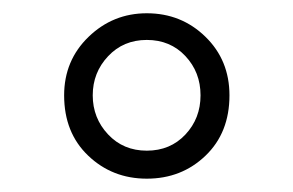

<svg xmlns="http://www.w3.org/2000/svg" viewBox="-20 -787 440 288"><path d="M200.2 -519Q148.4 -519 112.3 -553.5Q76.2 -587.9 76.2 -644Q76.2 -696.3 112.8 -731.7Q149.4 -767.1 200.2 -767.1Q252 -767.1 288.1 -731.9Q324.2 -696.8 324.2 -644Q324.2 -587.9 288.3 -553.5Q252.4 -519 200.2 -519ZM142.1 -702.6Q119.1 -678.2 119.1 -644Q119.1 -609.9 142.1 -585.4Q165 -561 200.2 -561Q235.4 -561 258.1 -585.2Q280.8 -609.4 280.8 -644Q280.8 -678.7 258.1 -702.9Q235.4 -727.1 200.2 -727.1Q165 -727.1 142.1 -702.6Z"/></svg>

Font: Kreadon Light
Style: Regular
Weight: 300
Designer: kohakuno
Foundry: StudioGnu
Version: Version 1.000;Glyphs 3.1.2 (3151)